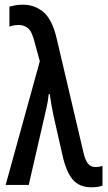

<svg xmlns="http://www.w3.org/2000/svg" viewBox="-20 -785 459 815"><path d="M368 10Q317 10 289 -22.5Q261 -55 245 -127L208 -290Q198 -337 191 -386H187Q184 -356 177 -326L102 0H4L149 -525L126 -609Q115 -653 98 -666Q81 -679 59 -679Q49 -679 38 -677Q27 -675 20 -672V-757Q31 -760 45 -762.5Q59 -765 75 -765Q125 -766 163 -735Q201 -704 220 -624L333 -143Q341 -106 353 -91Q365 -76 385 -76Q402 -76 415 -81V3Q396 10 368 10Z"/></svg>

Font: Noto Sans ExtraCondensed Medium
Style: Regular
Weight: 500
Width: 2
Designer: Monotype Design Team
Foundry: Monotype Imaging Inc.
Version: Version 2.013; ttfautohint (v1.8.4.7-5d5b)